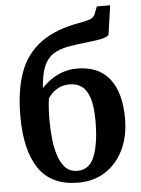

<svg xmlns="http://www.w3.org/2000/svg" viewBox="-59 -918 713 972"><g transform="rotate(-5 297.5 -432.0)"><path d="M300.5 8.5Q163 8.5 99.5 -85Q36 -178.5 36 -352Q36 -481 68.8 -572.8Q101.5 -664.5 177.8 -720.8Q254 -777 384.5 -798.5Q415 -804 432 -811Q449 -818 455.5 -834.5L470.5 -872H538L516.5 -723Q502.5 -710.5 475.2 -705.2Q448 -700 418 -697Q354 -690.5 307.8 -682Q261.5 -673.5 230.8 -653.2Q200 -633 183.5 -593Q167 -553 162 -483.5Q178.5 -502.5 204.8 -522Q231 -541.5 265.8 -554.5Q300.5 -567.5 342 -567.5Q452 -567.5 507.5 -496.8Q563 -426 563 -295Q563 -204 529.8 -135.8Q496.5 -67.5 437.5 -29.5Q378.5 8.5 300.5 8.5ZM300 -51.5Q362.5 -51.5 387.8 -117.8Q413 -184 413 -295Q413 -370 398.8 -412.8Q384.5 -455.5 359 -473.2Q333.5 -491 299.5 -491Q268 -491 245.5 -480.2Q223 -469.5 208.8 -455Q194.5 -440.5 188 -429.5Q184.5 -406 182.8 -376.8Q181 -347.5 181 -321Q181 -273 186 -225.2Q191 -177.5 203.8 -138.2Q216.5 -99 239.8 -75.2Q263 -51.5 300 -51.5Z"/></g></svg>

Font: Merriweather
Style: Bold
Weight: 700
Designer: Eben Sorkin
Foundry: Eben Sorkin
Version: Version 2.100; ttfautohint (v1.7.19-72a1) -l 8 -r 50 -G 200 